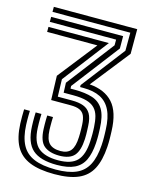

<svg xmlns="http://www.w3.org/2000/svg" viewBox="-121 -877 751 963"><g transform="rotate(15 255.0 -395.0)"><path d="M255.8 10Q176.8 10 127 -10.4Q77.2 -30.8 53 -75Q28.8 -119.2 25.8 -191Q25.2 -208.8 25.1 -228.5Q25 -248.2 25.8 -265H55.8Q55.2 -253 55.1 -241.1Q55 -229.2 55.1 -217.1Q55.2 -205 55.8 -192.2Q58.5 -128.8 79.5 -89.4Q100.5 -50 143.8 -32Q187 -14 255.8 -14Q321 -14 361.8 -31.8Q402.5 -49.5 423.1 -88.8Q443.8 -128 447.8 -192Q448.5 -204 448.8 -214Q449 -224 448.9 -233.2Q448.8 -242.5 448.5 -251.9Q448.2 -261.2 447.8 -272Q445.8 -333.5 427.2 -371.8Q408.8 -410 373.5 -427.8Q338.2 -445.5 285.8 -445.5H268.2L268 -455.8L440.5 -680.5L440.8 -774H36.8V-800H469.8V-672L311.2 -471Q390.5 -464.8 432.5 -418.2Q474.5 -371.8 477.8 -273Q478.2 -262 478.5 -252.1Q478.8 -242.2 478.9 -232.6Q479 -223 478.8 -212.9Q478.5 -202.8 477.8 -191Q473.2 -119.8 450.1 -75.5Q427 -31.2 379.9 -10.6Q332.8 10 255.8 10ZM255.8 -86Q204.8 -86 176.6 -108.9Q148.5 -131.8 145.8 -194.2Q145.2 -206.8 145.1 -218.2Q145 -229.8 145.1 -241.2Q145.2 -252.8 145.8 -265H175.8Q175.2 -253.8 175.1 -241.6Q175 -229.5 175.1 -218.2Q175.2 -207 175.5 -197.8Q177.5 -149.5 196.6 -129.8Q215.8 -110 255.8 -110Q292 -110 308.9 -131.4Q325.8 -152.8 327.5 -201.5Q328 -210 328 -220.8Q328 -231.5 327.9 -243.2Q327.8 -255 327 -266.5Q325.5 -295.2 317.8 -312.4Q310 -329.5 292.9 -337.2Q275.8 -345 245.8 -345H144.8L140.8 -470L297.8 -669.8L36.8 -670V-696H350.5L169.8 -459.8L172.5 -370H245.8Q281.8 -370 306 -361Q330.2 -352 343.2 -329.8Q356.2 -307.5 357.8 -267.8Q358.2 -255.8 358.8 -245Q359.2 -234.2 359.4 -223.4Q359.5 -212.5 359 -200Q356.2 -139 332.8 -112.5Q309.2 -86 255.8 -86ZM255.8 -38Q169.5 -38 129.4 -73.5Q89.2 -109 85.8 -193Q85.2 -205.2 85.1 -217.2Q85 -229.2 85.1 -241.1Q85.2 -253 85.8 -265H115.8Q115.2 -252.2 115.1 -240.5Q115 -228.8 115.1 -217.2Q115.2 -205.8 115.8 -193.5Q118.8 -120.5 153 -91.2Q187.2 -62 255.8 -62Q323.8 -62 354.1 -93.4Q384.5 -124.8 387.8 -196.8Q388.2 -208 388.5 -217.1Q388.8 -226.2 388.8 -234.5Q388.8 -242.8 388.5 -251.1Q388.2 -259.5 387.8 -269Q386.2 -301.2 379.8 -325.2Q373.2 -349.2 358.1 -365.1Q343 -381 315.9 -388.9Q288.8 -396.8 245.8 -396.8H195.8L193.8 -448L381 -692.5V-722H36.8V-748H410.5L410.8 -684L223.2 -439L223.8 -425.5H245.8Q300.2 -425.5 337.8 -413.5Q375.2 -401.5 395.4 -368Q415.5 -334.5 417.8 -270.2Q418 -262 418.4 -254Q418.8 -246 418.9 -237.1Q419 -228.2 418.8 -217.6Q418.5 -207 417.8 -193.8Q414.2 -140 397.9 -105.5Q381.5 -71 347.2 -54.5Q313 -38 255.8 -38Z"/></g></svg>

Font: Big Shoulders Inline Text Thin Black
Style: Regular
Weight: 900
Version: Version 2.002